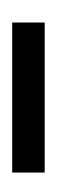

<svg xmlns="http://www.w3.org/2000/svg" viewBox="92 -726 94 318"><g transform="rotate(-90 139.0 -567.0)"><path d="M260.7 -593.8V-540H12.2V-593.8Z"/></g></svg>

Font: Flanker
Style: Bold
Weight: 700
Designer: Flanker
Foundry: Flanker
Version: Version 2.021